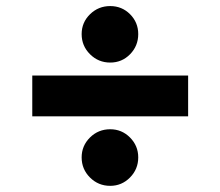

<svg xmlns="http://www.w3.org/2000/svg" viewBox="-20 -608 723 630"><path d="M597.3 -360.1V-226.2H85.9V-360.1ZM341.6 1.8Q302.6 1.8 275.2 -25.6Q247.9 -52.9 247.9 -91.6Q247.9 -129.6 275.2 -156.8Q302.6 -183.9 341.6 -183.9Q379.6 -183.9 406.6 -156.8Q433.6 -129.6 433.6 -91.6Q433.6 -52.9 406.6 -25.6Q379.6 1.8 341.6 1.8ZM341.6 -402.7Q302.9 -402.7 275.4 -430Q247.9 -457.4 247.9 -496.1Q247.9 -534.4 275.4 -561.3Q302.9 -588.1 341.6 -588.1Q380 -588.1 406.8 -561.3Q433.6 -534.4 433.6 -496.1Q433.6 -457.4 406.8 -430Q380 -402.7 341.6 -402.7Z"/></svg>

Font: Inter UI Extra Bold
Style: Regular
Weight: 800
Designer: Rasmus Andersson
Foundry: rsms
Version: 3.2;8d6f07862